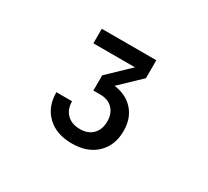

<svg xmlns="http://www.w3.org/2000/svg" viewBox="-96 -979 792 732"><g transform="rotate(30 300.0 -613.0)"><path d="M284 -395Q216 -395 176 -433Q136 -471 136 -535H205Q205 -500 226 -479Q247 -458 284 -458Q319 -458 339.5 -479Q360 -500 360 -535Q360 -570 340 -590.5Q320 -611 285 -611H255V-678L348 -767H165V-831H405V-752L316 -667Q370 -660 401 -625Q432 -590 432 -535Q432 -471 392 -433Q352 -395 284 -395Z"/></g></svg>

Font: JetBrainsMono NF
Style: Regular
Weight: 400
Designer: Philipp Nurullin, Konstantin Bulenkov
Foundry: JetBrains
Version: Version 2.251; ttfautohint (v1.8.3);Nerd Fonts 2.2.2